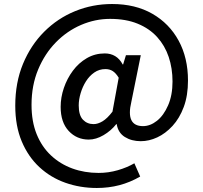

<svg xmlns="http://www.w3.org/2000/svg" viewBox="-20 -755 1012 956"><path d="M462 181Q379 181 305.5 155Q232 129 176 77Q120 25 88 -51.5Q56 -128 56 -229Q56 -344 94.5 -437Q133 -530 200 -597Q267 -664 354 -699.5Q441 -735 538 -735Q654 -735 738.5 -686.5Q823 -638 869.5 -552.5Q916 -467 916 -354Q916 -279 895 -222.5Q874 -166 839 -128Q804 -90 763 -71Q722 -52 681 -52Q635 -52 601.5 -73Q568 -94 561 -137H559Q533 -104 495.5 -82Q458 -60 422 -60Q362 -60 322 -103Q282 -146 282 -223Q282 -270 298 -317Q314 -364 343 -403Q372 -442 412.5 -465.5Q453 -489 502 -489Q531 -489 553.5 -475.5Q576 -462 591 -434H593L607 -480H681L634 -248Q605 -127 692 -127Q728 -127 761.5 -153.5Q795 -180 817 -230.5Q839 -281 839 -349Q839 -415 820 -471.5Q801 -528 762.5 -570.5Q724 -613 665.5 -637Q607 -661 528 -661Q454 -661 384 -631Q314 -601 258.5 -544.5Q203 -488 170 -409Q137 -330 137 -233Q137 -150 162.5 -87Q188 -24 234 19Q280 62 340.5 84Q401 106 471 106Q520 106 566.5 92.5Q613 79 649 58L678 124Q628 153 574.5 167Q521 181 462 181ZM446 -137Q467 -137 490.5 -151Q514 -165 540 -199L571 -368Q557 -391 541.5 -401Q526 -411 505 -411Q474 -411 449.5 -394Q425 -377 408 -350Q391 -323 381.5 -291Q372 -259 372 -230Q372 -181 393 -159Q414 -137 446 -137Z"/></svg>

Font: Noto Sans KR Medium
Style: Regular
Weight: 500
Designer: Ryoko NISHIZUKA  (kana, bopomofo & ideographs); Paul D. Hunt (Latin, Greek & Cyrillic); Sandoll Communications , Soo-you
Foundry: Adobe
Version: Version 2.004-H2;hotconv 1.0.118;makeotfexe 2.5.65603